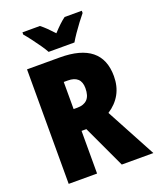

<svg xmlns="http://www.w3.org/2000/svg" viewBox="-166 -1026 925 1125"><g transform="rotate(-20 296.0 -463.5)"><path d="M268 -714Q529 -714 529 -503Q529 -440 502.5 -392Q476 -344 425 -311L592 0H395L271 -266H241V0H64V-714ZM266 -571H241V-402H265Q305 -402 326.5 -424Q348 -446 348 -494Q348 -571 266 -571ZM218 -767Q208 -786 188.5 -814Q169 -842 148.5 -869Q128 -896 113 -913V-927H222Q240 -913 258 -895.5Q276 -878 298 -854Q320 -878 339 -896Q358 -914 376 -927H483V-913Q468 -895 448 -868.5Q428 -842 409.5 -815Q391 -788 379 -767Z"/></g></svg>

Font: Noto Sans Tamil Condensed Black
Style: Regular
Weight: 900
Width: 3
Designer: Jelle Bosma - Monotype Design Team
Foundry: Monotype Imaging Inc.
Version: Version 2.004; ttfautohint (v1.8.4.7-5d5b)